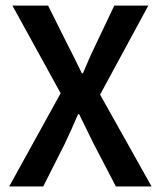

<svg xmlns="http://www.w3.org/2000/svg" viewBox="-20 -674 581 694"><path d="M13.2 0 199.2 -336.9 24.9 -653.8H153.8L226.1 -508.8Q234.9 -492.7 251.2 -459.2Q267.6 -425.8 275.9 -409.2H279.8Q306.6 -473.6 324.2 -508.8L393.1 -653.8H516.1L341.8 -332L527.8 0H398.9L318.8 -153.8Q310.5 -169.9 293.5 -205.1Q276.4 -240.2 266.1 -261.2H262.2Q240.2 -209.5 213.9 -153.8L136.2 0Z"/></svg>

Font: Source Sans Pro Semibold
Style: Regular
Weight: 600
Designer: Paul D. Hunt
Foundry: Adobe Systems Incorporated
Version: Version 2.020;PS 2.0;hotconv 1.0.86;makeotf.lib2.5.63406